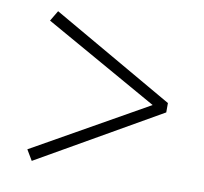

<svg xmlns="http://www.w3.org/2000/svg" viewBox="-65 -694 709 667"><g transform="rotate(10 290.0 -360.0)"><path d="M519 -376 88 -624 66 -587 468 -360 66 -133 88 -96 519 -343Z"/></g></svg>

Font: Noto Serif CJK TC
Style: Regular
Weight: 400
Designer: Ryoko NISHIZUKA 西塚涼子 (kana & ideographs); Frank Grießhammer (Latin, Greek & Cyrillic); Wenlong ZHANG 张文龙 (bopomofo); San
Foundry: Adobe
Version: Version 2.001;hotconv 1.1.0;makeotfexe 2.6.0